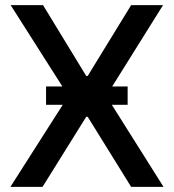

<svg xmlns="http://www.w3.org/2000/svg" viewBox="-20 -727 677 747"><path d="M315.4 -431.6H321.3L490.2 -707H614.3L416.5 -390.6H476.6V-319.3H415L616.2 0H490.2L321.3 -272.5H315.4L145.5 0H20.5L224.1 -319.3H159.2V-390.6H222.7L21.5 -707H147.5Z"/></svg>

Font: Pretendard Std Medium
Style: Regular
Weight: 500
Designer: Base glyphs from Inter by Rasmus Andersson; Hangeul glyphs from Noto Sans CJK(Source Han Sans) by Jang Soo-young and Kan
Foundry: Kil Hyung-jin
Version: Version 1.309